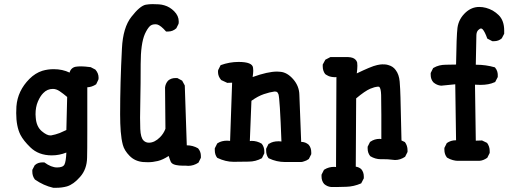

<svg xmlns="http://www.w3.org/2000/svg" viewBox="-20 -770 2540 931"><path d="M240.2 -434.6Q283.2 -434.6 317.4 -418Q320.3 -429.7 328.1 -437Q335.9 -444.3 346.7 -446.3Q357.4 -448.2 373.5 -448.2Q389.6 -448.2 419.9 -444.3L442.4 -432.6Q458 -415 458 -393.6Q458 -385.7 457 -383.8L446.3 -361.3Q425.8 -347.7 403.3 -346.7Q403.3 -234.4 403.3 -135.7Q403.3 -37.1 402.3 -5.9Q401.4 50.8 368.2 87.9Q336.9 124 304.7 133.8Q280.3 140.6 252 140.6Q242.2 140.6 238.3 140.6Q191.4 129.9 149.4 100.6Q136.7 84 136.7 62.5Q136.7 59.6 136.7 53.7L148.4 31.2Q158.2 22.5 167.5 20Q176.8 17.6 182.6 17.6Q188.5 17.6 195.3 17.6Q228.5 42 256.8 42Q285.2 42 292.5 27.8Q299.8 13.7 301.8 -30.3Q267.6 -16.6 231.4 -16.6Q167 -16.6 127 -55.7Q93.8 -87.9 79.1 -116.2Q58.6 -157.2 58.6 -221.7Q58.6 -237.3 59.6 -253.9Q65.4 -330.1 123 -387.7Q151.4 -416 185.5 -426.8Q211.9 -434.6 240.2 -434.6ZM236.3 -338.9Q209 -338.9 189.5 -318.4Q174.8 -303.7 163.6 -277.3Q152.3 -251 152.3 -215.8Q152.3 -208 153.3 -200.2Q156.2 -156.2 182.6 -133.8Q207 -113.3 223.6 -113.3Q225.6 -113.3 227.5 -113.3Q249 -117.2 269.5 -125L301.8 -139.6L305.7 -299.8Q286.1 -316.4 269.5 -327.6Q252.9 -338.9 236.3 -338.9Z M954.1 -13.7Q954.1 -10.7 954.1 -4.9L942.4 18.6Q918.9 34.2 892.6 34.2Q885.7 34.2 878.9 33.2Q876 33.2 862.3 33.2Q848.6 33.2 834 30.3Q819.3 27.3 812.5 20.5L808.6 15.6Q803.7 4.9 797.9 -13.7Q769.5 4.9 745.1 10.7Q720.7 16.6 697.3 16.6Q684.6 16.6 672.9 15.6Q633.8 11.7 608.4 -14.2Q583 -40 575.7 -67.4Q568.4 -94.7 565.4 -132.3Q562.5 -169.9 562.5 -215.8Q562.5 -367.2 571.3 -535.2Q576.2 -636.7 617.2 -688.5Q658.2 -741.2 686.5 -747.1Q703.1 -750 719.7 -750Q736.3 -750 750.5 -749Q764.6 -748 777.3 -744.1Q803.7 -736.3 824.2 -715.8Q846.7 -693.4 846.7 -666Q846.7 -657.2 845.7 -654.3L835 -632.8Q817.4 -617.2 795.9 -617.2Q792 -617.2 785.2 -617.2Q759.8 -646.5 742.2 -651.4Q737.3 -652.3 733.4 -652.3Q715.8 -652.3 706.1 -642.6Q694.3 -630.9 682.6 -605.5Q662.1 -558.6 662.1 -458.5Q662.1 -358.4 660.6 -294.9Q659.2 -231.4 659.2 -199.2Q659.2 -167 660.2 -144.5Q662.1 -102.5 675.8 -88.9Q686.5 -78.1 702.1 -78.1Q729.5 -78.1 755.9 -104.5Q773.4 -122.1 782.2 -145.5L780.3 -345.7Q782.2 -364.3 794.9 -378.9Q809.6 -391.6 831.1 -391.6Q834 -391.6 839.8 -391.6L863.3 -378.9L876 -355.5L885.7 -65.4Q915 -65.4 940.4 -50.8Q954.1 -35.2 954.1 -13.7Z M1205.1 -396.5Q1278.3 -422.9 1323.2 -422.9Q1332 -422.9 1339.8 -421.9Q1373 -418.9 1401.9 -385.7Q1430.7 -352.5 1431.6 -310.5Q1432.6 -273.4 1440.4 -82Q1440.4 -82 1440.4 -82Q1460.9 -82 1476.6 -68.4Q1489.3 -53.7 1489.3 -31.2Q1489.3 -28.3 1489.3 -22.5L1477.5 1Q1464.8 9.8 1456.1 11.7Q1446.3 15.6 1440.4 15.6H1362.3Q1321.3 15.6 1284.2 -2L1282.2 -2.9Q1270.5 -17.6 1270.5 -40Q1270.5 -43 1270.5 -48.8L1282.2 -72.3L1285.2 -73.2Q1302.7 -85 1331.1 -85Q1336.9 -85 1344.7 -84Q1336.9 -294.9 1330.1 -313.5L1325.2 -322.3Q1321.3 -326.2 1313.5 -326.2Q1311.5 -326.2 1310.5 -326.2Q1288.1 -323.2 1259.3 -313.5Q1230.5 -303.7 1199.2 -281.2L1191.4 -85.9Q1196.3 -86.9 1200.2 -86.9Q1226.6 -86.9 1249 -73.2Q1261.7 -57.6 1261.7 -35.2Q1261.7 -32.2 1261.7 -26.4L1250 -2.9Q1219.7 13.7 1185.5 13.7L1112.3 14.6Q1074.2 14.6 1035.2 -3.9L1033.2 -4.9Q1021.5 -19.5 1021.5 -42Q1021.5 -44.9 1021.5 -50.8L1033.2 -74.2L1036.1 -76.2Q1054.7 -87.9 1081.1 -87.9Q1087.9 -87.9 1095.7 -86.9L1105.5 -369.1L1082 -368.2L1052.7 -381.8Q1037.1 -399.4 1037.1 -420.9Q1037.1 -428.7 1038.1 -430.7L1049.8 -454.1Q1092.8 -469.7 1136.7 -469.7Q1204.1 -469.7 1207 -441.4Q1208 -436.5 1208 -426.8Q1208 -417 1205.1 -396.5Z M1840.8 2H1826.2Q1799.8 2 1775.4 -12.7Q1762.7 -28.3 1762.7 -49.8Q1762.7 -52.7 1762.7 -58.6L1774.4 -82L1776.4 -83Q1795.9 -96.7 1821.3 -96.7Q1825.2 -96.7 1829.1 -95.7Q1829.1 -148.4 1829.1 -213.4Q1829.1 -278.3 1828.1 -309.6Q1827.1 -340.8 1819.3 -348.6Q1818.4 -349.6 1815.9 -349.6Q1813.5 -349.6 1810.5 -349.6Q1807.6 -349.6 1803.7 -348.6Q1799.8 -347.7 1794.9 -346.7Q1786.1 -343.8 1775.4 -339.8Q1750 -329.1 1707 -293L1705.1 38.1Q1719.7 40 1731.4 49.8Q1744.1 64.5 1744.1 85.9Q1744.1 88.9 1744.1 94.7L1731.4 119.1Q1695.3 134.8 1659.2 135.7Q1597.7 137.7 1585 136.7Q1566.4 134.8 1551.8 122.1Q1539.1 107.4 1539.1 85.9Q1539.1 83 1539.1 77.1L1550.8 53.7L1553.7 51.8Q1574.2 39.1 1600.6 39.1Q1605.5 39.1 1609.4 40L1611.3 -396.5Q1607.4 -395.5 1604.5 -395.5Q1601.6 -395.5 1598.6 -396Q1595.7 -396.5 1592.8 -396.5Q1589.8 -396.5 1586.4 -397.5Q1583 -398.4 1580.6 -398.9Q1578.1 -399.4 1575.2 -400.4Q1572.3 -401.4 1569.3 -403.3Q1559.6 -408.2 1556.6 -411.1Q1544.9 -426.8 1544.9 -448.2Q1544.9 -451.2 1544.9 -457L1557.6 -480.5L1582 -493.2H1668Q1692.4 -492.2 1703.1 -481.4Q1710 -474.6 1711.9 -466.8Q1712.9 -459 1712.9 -451.2Q1712.9 -436.5 1710 -414.1Q1742.2 -429.7 1767.6 -440.4Q1793 -451.2 1809.1 -454.6Q1825.2 -458 1833.5 -458Q1841.8 -458 1848.6 -457.5Q1855.5 -457 1864.3 -454.1Q1885.7 -448.2 1898.4 -430.7Q1915 -409.2 1918 -374.5Q1920.9 -339.8 1921.9 -296.9L1926.8 -88.9L1943.4 -81.1Q1956.1 -63.5 1956.1 -42Q1956.1 -39.1 1956.1 -33.2L1944.3 -9.8Q1920.9 5.9 1895.5 5.9Q1889.6 5.9 1875.5 3.9Q1861.3 2 1840.8 2Z M2354.5 -38.1Q2354.5 -34.2 2354.5 -28.3L2342.8 -4.9Q2323.2 8.8 2304.7 9.8H2209Q2206.1 9.8 2197.8 9.8Q2189.5 9.8 2175.8 6.3Q2162.1 2.9 2147.5 -5.9Q2134.8 -21.5 2134.8 -43.9Q2134.8 -46.9 2134.8 -52.7L2146.5 -76.2Q2166 -89.8 2189.5 -89.8Q2190.4 -89.8 2191.4 -89.8L2187.5 -361.3L2119.1 -354.5Q2097.7 -356.4 2081.1 -371.1Q2068.4 -385.7 2068.4 -407.2Q2068.4 -410.2 2068.4 -416L2080.1 -439.5L2083 -441.4Q2108.4 -456.1 2141.6 -456.1Q2167 -456.1 2191.4 -457Q2193.4 -595.7 2198.2 -634.8Q2204.1 -678.7 2238.3 -710Q2267.6 -736.3 2303.7 -736.3Q2336.9 -736.3 2369.1 -718.8Q2385.7 -709 2398.4 -696.3Q2424.8 -669.9 2424.8 -622.1Q2424.8 -615.2 2424.8 -606.4L2413.1 -584Q2397.5 -570.3 2376 -570.3Q2373 -570.3 2367.2 -570.3L2342.8 -583Q2331.1 -616.2 2320.3 -627.9Q2316.4 -631.8 2312.5 -631.8Q2306.6 -631.8 2298.8 -624Q2291 -616.2 2290 -600.6Q2289.1 -573.2 2287.1 -456.1Q2289.1 -456.1 2290 -456.1Q2335.9 -456.1 2379.9 -443.4Q2388.7 -432.6 2391.1 -423.3Q2393.6 -414.1 2393.6 -408.2Q2393.6 -402.3 2393.6 -396.5L2380.9 -372.1L2377.9 -371.1Q2350.6 -358.4 2309.6 -358.4Q2296.9 -358.4 2283.2 -359.4L2287.1 -87.9L2317.4 -88.9L2341.8 -77.1Q2354.5 -59.6 2354.5 -38.1Z"/></svg>

Font: JasonHandwriting2
Style: SemiBold
Weight: 600
Version: Version 1.04.7